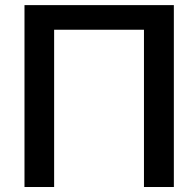

<svg xmlns="http://www.w3.org/2000/svg" viewBox="-20 -749 778 769"><path d="M196.8 0V-629.9H556.6V0H676.3V-728.5H78.1V0Z"/></svg>

Font: Winston Medium
Style: Regular
Weight: 500
Designer: Vernon Adams, Kim Jin-seong, David Berlow, Cristiano Sobral
Foundry: The Winston Project Authors
Version: Version 3.004